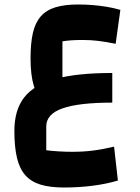

<svg xmlns="http://www.w3.org/2000/svg" viewBox="-20 -500 625 855"><path d="M265 335Q202 335 160 322Q118 309 92.5 280Q67 251 55.5 202.5Q44 154 44 83Q44 -10 88 -66.5Q132 -123 228 -149Q324 -175 480 -175V-43Q331 -43 258.5 -17.5Q186 8 186 63V169Q207 172 240 174Q273 176 302 176Q350 176 394 170.5Q438 165 488 153L505 304Q455 319 393.5 327Q332 335 265 335ZM179 -43Q145 -70 130.5 -118Q116 -166 116 -241Q116 -308 126.5 -353.5Q137 -399 161.5 -427Q186 -455 227 -467.5Q268 -480 327 -480Q361 -480 392 -477.5Q423 -475 454 -470Q485 -465 516 -456L495 -305Q450 -314 417 -318Q384 -322 349 -322Q320 -322 298 -320.5Q276 -319 258 -316V-115Z"/></svg>

Font: Changa
Style: Bold
Weight: 700
Designer: Eduardo Rodriguez Tunni
Foundry: Eduardo Rodriguez Tunni
Version: Version 3.002; ttfautohint (v1.8.2)